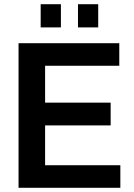

<svg xmlns="http://www.w3.org/2000/svg" viewBox="-20 -891 636 911"><path d="M173 -761V-871H269V-761ZM350 -761V-871H446V-761ZM68 0V-686H546V-579H194V-404H505V-296H194V-107H551V0Z"/></svg>

Font: Archivo SemiCondensed SemiBold
Style: Regular
Weight: 600
Width: 4
Designer: Hector Gatti
Foundry: Omnibus-Type
Version: Version 2.001; ttfautohint (v1.8.3)